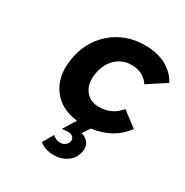

<svg xmlns="http://www.w3.org/2000/svg" viewBox="-177 -684 1015 1056"><g transform="rotate(30 330.5 -155.5)"><path d="M127.9 -267.1Q146 -390.6 232.9 -466.8Q319.8 -543 443.8 -543Q520.5 -543 576.4 -513.7Q632.3 -484.4 661.1 -430.2L545.9 -355Q507.3 -413.6 431.2 -412.1Q374.5 -412.1 333.5 -372.3Q292.5 -332.5 283.2 -268.1Q273.4 -203.1 303.5 -162.6Q333.5 -122.1 390.1 -122.1Q474.1 -122.1 523.9 -185.1L619.1 -112.8Q546.9 -14.2 413.1 2.9L381.8 49.8Q411.6 58.6 427 79.6Q442.4 100.6 438 130.9Q431.6 176.8 395 204.3Q358.4 231.9 306.2 231.9Q254.4 231.9 216.8 202.1L255.9 134.8Q275.9 154.8 305.2 154.8Q324.7 154.8 337.6 143.8Q350.6 132.8 353 117.2Q355.5 101.6 344.5 91.3Q333.5 81.1 312 81.1Q300.3 81.1 275.9 85L325.2 3.9Q219.7 -8.3 165.5 -81.8Q111.3 -155.3 127.9 -267.1Z"/></g></svg>

Font: Trueno SemiBold
Style: Italic
Weight: 600
Designer: Julieta Ulanovsky
Foundry: Julieta Ulanovsky
Version: Version 3.001b | FøM Fix